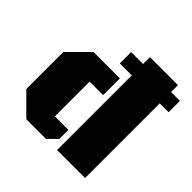

<svg xmlns="http://www.w3.org/2000/svg" viewBox="-181 -882 1047 1047"><g transform="rotate(45 342.5 -358.0)"><path d="M616.2 -716.3V-663.1H684.6V-575.7H616.2V0H400.4V-575.7H308.1V-663.1H400.4V-716.3ZM262.2 -121.1H366.2V-51.3L314.9 0H163.1L46.4 -116.7V-401.9L163.1 -518.6H366.2V-389.2H262.2Z"/></g></svg>

Font: Black Ops One [rus by aLiNcE]
Style: Regular
Weight: 400
Designer: James Grieshaber
Foundry: James Grieshaber
Version: Version 1.002;May 25, 2024;FontCreator 13.0.0.2680 64-bit